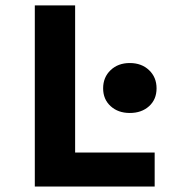

<svg xmlns="http://www.w3.org/2000/svg" viewBox="-20 -680 640 700"><path d="M106.9 0V-660.2H253.9V-124H543.9V0ZM453.1 -268.1Q410.6 -268.1 383.3 -293Q356 -317.9 356 -357.9Q356 -398.4 383.3 -424.3Q410.6 -450.2 453.1 -450.2Q496.1 -450.2 523.4 -424.3Q550.8 -398.4 550.8 -357.9Q550.8 -317.4 523.4 -292.7Q496.1 -268.1 453.1 -268.1Z"/></svg>

Font: Office Code Pro Bold
Style: Regular
Weight: 700
Designer: Nathan Rutzky & Paul D. Hunt
Foundry: Adobe Systems Incorporated
Version: Version 1.004;PS 001.004;hotconv 1.0.70;makeotf.lib2.5.58329